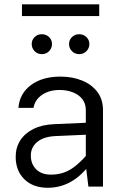

<svg xmlns="http://www.w3.org/2000/svg" viewBox="-20 -865 585 890"><path d="M440 -844.9H81.8V-790.6H440ZM457.4 -354.8Q457.4 -404.5 431.2 -439Q405 -473.5 360.4 -491.7Q315.7 -509.9 260.2 -509.9Q176 -509.9 123.2 -470.5Q70.4 -431 65.4 -365H135.3Q141.4 -402.1 174.5 -425Q207.6 -447.9 256.6 -447.9Q289.4 -447.9 317.1 -437.3Q344.7 -426.8 361.3 -406Q377.8 -385.1 377.8 -354.8V-97.6L389.8 0H457.4ZM420.8 -135.7 394.8 -161.1Q362.7 -123.1 334.7 -99.7Q306.7 -76.3 278.3 -65.9Q250 -55.5 215.9 -55.5Q172.5 -55.5 147.7 -80.1Q122.9 -104.7 122.9 -144.2Q122.9 -182 152.2 -206.7Q181.6 -231.5 236.4 -234.2L413 -242V-297.4L231.5 -289.5Q175 -287.2 135 -267.2Q95.1 -247.3 73.9 -214.1Q52.7 -180.8 52.7 -138.1Q52.7 -73.6 92.9 -34.1Q133.1 5.4 201.6 5.4Q264.8 5.4 318.1 -28Q371.3 -61.4 420.8 -135.7ZM127 -660.7Q127 -641.6 140.5 -627.8Q154.1 -614 173.8 -614Q194 -614 207.5 -627.8Q221.1 -641.6 221.1 -660.7Q221.1 -679.8 207.5 -693.1Q194 -706.4 173.8 -706.4Q154.1 -706.4 140.5 -693.1Q127 -679.8 127 -660.7ZM300 -660.7Q300 -641.6 313.6 -627.8Q327.1 -614 346.9 -614Q367 -614 380.7 -627.8Q394.3 -641.6 394.3 -660.7Q394.3 -679.8 380.7 -693.1Q367 -706.4 346.9 -706.4Q327.1 -706.4 313.6 -693.1Q300 -679.8 300 -660.7Z"/></svg>

Font: Estedad VF
Style: Regular
Weight: 100
Designer: Amin Abedi
Version: Version 7.3